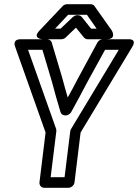

<svg xmlns="http://www.w3.org/2000/svg" viewBox="-20 -865 654 910"><path d="M220 -25 247 -243C247 -247 247 -251 246 -254L113 -629H181L226 -478C239 -428 252 -383 267 -333C270 -324 279 -318 288 -318H292C302 -318 312 -325 317 -333C344 -383 370 -429 395 -478L478 -629H543L317 -254C315 -251 313 -246 313 -243L286 -25ZM167 0C166 11 174 25 189 25H305C316 25 331 15 333 0L362 -237L607 -643C631 -683 588 -679 588 -679H467C458 -679 447 -673 442 -664L351 -496C334 -463 319 -435 301 -403C292 -433 284 -463 275 -496L225 -664C223 -672 213 -679 203 -679H79C35 -679 52 -643 52 -643L196 -237ZM267 -729H241L303 -795H392L438 -729H412L367 -785C363 -790 355 -793 349 -793H345C338 -793 331 -789 326 -785ZM271 -679C277 -679 286 -682 291 -687L340 -734L378 -687C382 -683 388 -679 395 -679H485C535 -679 510 -720 510 -720L428 -836C424 -842 417 -845 410 -845H298C291 -845 282 -842 277 -836L167 -720C131 -682 181 -679 181 -679Z"/></svg>

Font: Falling Sky
Style: OuObl
Weight: 400
Designer: Paul D. Hunt
Foundry: Adobe Systems Incorporated
Version: Version 1.02